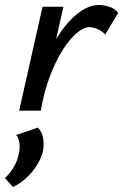

<svg xmlns="http://www.w3.org/2000/svg" viewBox="-51 -445 495 772"><path d="M68 0Q96 -131 141.5 -226Q187 -321 241 -373Q295 -425 347 -425Q366 -425 389 -417.5Q412 -410 424 -393L372 -306Q360 -320 341 -328Q322 -336 308 -336Q286 -336 257.5 -312Q229 -288 201 -244Q173 -200 149.5 -138Q126 -76 113 0ZM26 0 120 -418H204L110 0ZM1 307 -31 271Q-10 251 5 225.5Q20 200 25 172Q30 149 27 129Q24 109 14 98L101 68Q117 84 122 108.5Q127 133 122 162Q116 188 99 216.5Q82 245 57 268.5Q32 292 1 307Z"/></svg>

Font: Ysabeau SemiBold
Style: Italic
Weight: 600
Italic angle: -12°
Designer: Christian Thalmann (Catharsis Fonts)
Version: Version 2.002